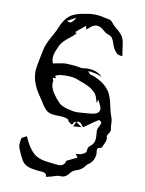

<svg xmlns="http://www.w3.org/2000/svg" viewBox="-115 -1006 967 1281"><g transform="rotate(10 368.5 -365.0)"><path d="M407.7 -167 423.3 -199.7 463.9 -170.9ZM289.1 196.8Q286.6 177.2 275.4 171.9Q264.2 166.5 245.6 166.5Q189.9 162.6 161.9 152.3Q133.8 142.1 118.9 119.1Q104 96.2 86.9 54.2L81.5 41.5Q76.2 29.3 76.2 14.6Q76.2 -4.9 81.5 -27.3Q83.5 -33.7 103 -42Q109.9 -44.9 115.7 -48.3Q144.5 20 180.4 55.2Q216.3 90.3 286.6 96.7L313.5 100.1Q352.1 104.5 358.4 104.5Q377.4 104.5 389.6 93.5Q401.9 82.5 401.9 68.8V67.9Q449.7 43.9 473.1 33.2Q467.3 25.4 462.4 18.6L457 11.2L471.2 9.8Q484.9 9.3 495.1 5.4Q509.3 0.5 520 -8.3Q527.3 -15.1 527.3 -28.8V-30.8Q527.3 -37.1 531 -44.4Q534.7 -51.8 540 -55.7Q566.9 -75.7 570.3 -100.6Q571.8 -112.3 571.8 -124.5Q571.8 -128.9 568.8 -164.1Q568.8 -179.2 578.1 -194.3Q587.4 -209.5 587.9 -224.1Q587.4 -227.1 583.7 -230.7Q580.1 -234.4 576.4 -236.3Q572.8 -238.3 570.8 -238.3H570.3Q543.9 -222.7 517.6 -203.1Q495.6 -186 473.6 -172.4Q462.4 -188.5 455.3 -195.8Q448.2 -203.1 439.9 -203.1Q433.6 -203.1 423.3 -200.2L418 -198.2Q408.7 -195.8 408.2 -193.4Q401.9 -177.7 395 -177.7Q392.1 -177.7 383.3 -185.5Q376.5 -193.4 371.6 -193.4L370.6 -192.9L371.1 -196.8Q371.1 -219.7 276.9 -219.7Q232.9 -219.7 207 -248.5Q189.9 -268.1 176.8 -291.5Q168.9 -304.7 160.2 -316.9Q96.7 -404.3 96.7 -481.4Q96.7 -511.7 111.8 -580.6Q118.2 -608.4 122.1 -631.3Q128.9 -672.4 166.5 -736.8Q187 -772.5 200.2 -805.7Q210 -831.5 228 -856Q246.1 -880.4 270 -894Q300.3 -909.7 335.9 -916.5Q387.2 -926.8 417.5 -926.8Q451.7 -926.8 486.3 -918Q500 -914.6 513.7 -912.6Q531.2 -910.2 540 -899.9Q558.6 -876 580.6 -858.9Q600.1 -843.8 615.5 -825.2Q630.9 -806.6 636.7 -775.9Q641.1 -751.5 649.9 -685.1Q622.6 -685.5 609.9 -697.5Q597.2 -709.5 587.4 -728.5Q579.1 -744.1 574.5 -760.7Q569.8 -777.3 560.8 -791.5Q551.8 -805.7 529.3 -812Q513.2 -817.4 499.5 -830.6Q473.1 -856 446.8 -856Q421.4 -856 397.9 -831.1Q394 -827.6 388.7 -823.7L382.3 -818.4Q378.9 -834.5 376.5 -842.8L312.5 -789.1L318.4 -782.7Q321.8 -784.7 323.7 -785.9Q325.7 -787.1 326.7 -788.1L327.6 -788.6Q312 -767.1 281.7 -744.6Q233.9 -707 223.1 -682.1L217.3 -668.9Q194.3 -622.6 194.3 -594.2Q194.3 -576.2 202.1 -557.1Q214.4 -559.1 226.6 -561.5Q266.1 -570.8 292 -570.8Q299.8 -570.8 317.9 -569.6Q335.9 -568.4 356.4 -566.2Q377 -564 384 -561.8Q391.1 -559.6 397.5 -559.6Q404.3 -559.6 410.9 -560.8Q417.5 -562 424.6 -562.5Q431.6 -563 439 -563Q501.5 -563 539.1 -523.9Q532.7 -526.4 526.9 -529.3Q500 -541 464.4 -545.4Q455.1 -546.4 443.8 -547.9L451.2 -536.6Q455.6 -528.8 459.5 -527.8Q501.5 -518.1 541.7 -491Q582 -463.9 601.6 -428.7Q620.6 -387.7 628.4 -342.8Q635.3 -305.2 649.4 -268.6Q655.8 -250 655.8 -230.5V-225.1Q655.8 -207 659.7 -189.5L660.2 -186Q660.2 -183.1 658.2 -176.8Q654.8 -166.5 648.9 -159.2Q640.6 -147.5 640.6 -141.1L641.1 -138.7Q643.6 -130.4 643.6 -122.6Q643.6 -108.9 633.3 -88.9Q629.4 -80.6 626 -72.3Q624.5 -66.9 620.8 -62.3Q617.2 -57.6 613.8 -57.1Q594.7 -55.2 592.3 -45.9Q590.8 -41 590.8 -36.1Q590.8 -30.8 592 -25.4Q593.3 -20 593.3 -13.2Q593.3 4.9 583.5 26.4Q573.7 47.9 557.6 58.6Q545.9 64.9 538.1 75.7Q515.6 108.9 474.6 119.6Q453.6 127.4 439.5 146Q418 175.8 388.2 175.8L376.5 174.8Q361.3 174.8 345.2 181.2Q337.9 184.1 330.6 186ZM264.2 -845.7Q284.2 -845.7 303.2 -884.8L246.6 -853Q255.4 -845.7 264.2 -845.7ZM417.5 -264.2 456.1 -266.6Q489.3 -268.6 522.5 -272.9Q566.9 -280.8 566.9 -310.5Q566.9 -323.7 557.6 -341.8L542 -371.6L536.1 -347.7L528.8 -368.7Q523.4 -392.1 511.2 -408.7Q490.2 -433.1 462.9 -447Q435.5 -460.9 405.8 -470.7Q390.1 -476.1 375.5 -482.4Q350.6 -491.7 304.7 -491.7Q255.9 -491.7 234.9 -480Q233.9 -479 233.2 -477.3Q232.4 -475.6 231.9 -475.1L240.2 -462.9H217.3L220.7 -454.6Q224.1 -447.3 224.1 -441.4V-439.9Q222.7 -431.2 222.7 -422.9Q222.7 -390.6 256.3 -345.7Q269.5 -327.1 278.3 -318.8Q284.2 -312.5 289.6 -305.7Q307.6 -286.1 352.1 -274.4Q390.1 -264.2 417.5 -264.2Z"/></g></svg>

Font: Unutterable
Style: Regular
Weight: 400
Designer: GGBotNet
Foundry: f0n7.com
Version: 1.00